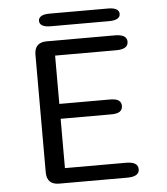

<svg xmlns="http://www.w3.org/2000/svg" viewBox="-53 -785 724 832"><g transform="rotate(-5 309.5 -369.0)"><path d="M519.5 -586.8Q519.5 -554.2 467.2 -554.2H201.5V-344H421.8Q448.2 -344 459.6 -335.7Q471 -327.3 471 -311.8Q471 -296.3 459.6 -287.8Q448.2 -279.3 421.8 -279.3H201.5V-64.8H467.2Q519.5 -64.8 519.5 -32.2Q519.5 0 467.2 0H171Q117 0 117 -54V-565.2Q117 -619 171 -619H467.2Q519.5 -619 519.5 -586.8ZM145 -710Q145 -722.8 156.9 -730.2Q168.8 -737.5 194 -737.5H447Q472.2 -737.5 484.1 -730.2Q496 -722.8 496 -710Q496 -697.2 484.1 -689.8Q472.2 -682.5 447 -682.5H194Q168.8 -682.5 156.9 -689.8Q145 -697.2 145 -710Z"/></g></svg>

Font: Sono ExtraLight
Style: Regular
Weight: 200
Designer: Tyler Finck
Foundry: Tyler Finck
Version: Version 2.112